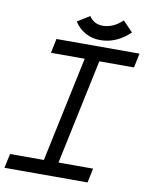

<svg xmlns="http://www.w3.org/2000/svg" viewBox="-92 -900 752 966"><g transform="rotate(10 283.5 -417.0)"><path d="M360.8 -716.3Q318.8 -716.3 284.4 -735.4Q250 -754.4 229 -788.1L291.5 -827.1Q315.4 -789.6 360.8 -789.6Q414.1 -789.6 461.4 -834.5L512.2 -781.7Q443.4 -716.3 360.8 -716.3ZM422.9 0H-1.5L14.2 -73.2H187L300.8 -610.4H128.4L143.6 -683.6H567.9L552.7 -610.4H375.5L261.7 -73.2H438.5Z"/></g></svg>

Font: Anka/Coder Condensed
Style: Italic
Weight: 400
Width: 4
Italic angle: -12°
Monospace: yes
Version: Version 001.100